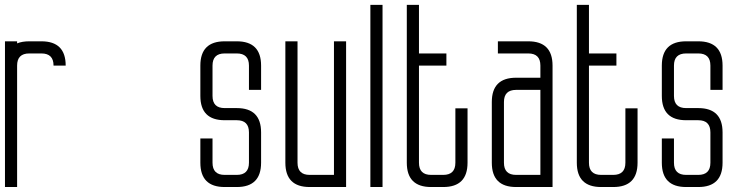

<svg xmlns="http://www.w3.org/2000/svg" viewBox="-20 -752 3023 772"><path d="M48.8 0H0V-585.9H48.8V-577.6Q68.8 -585.9 97.7 -585.9H146.5Q244.1 -585.9 244.1 -488.3H195.3Q195.3 -537.1 146.5 -537.1H97.7Q48.8 -537.1 48.8 -488.3Z M883.3 -585.9H932.1Q1029.8 -585.9 1029.8 -488.3V-390.6H981V-488.3Q981 -537.1 932.1 -537.1H883.3Q834.5 -537.1 834.5 -488.3V-366.2Q834.5 -317.4 883.3 -317.4H932.1Q1029.8 -317.4 1029.8 -219.7V-97.7Q1029.8 0 932.1 0H883.3Q785.6 0 785.6 -97.7V-195.3H834.5V-97.7Q834.5 -48.8 883.3 -48.8H932.1Q981 -48.8 981 -97.7V-219.7Q981 -268.6 932.1 -268.6H883.3Q785.6 -268.6 785.6 -366.2V-488.3Q785.6 -585.9 883.3 -585.9Z M1322.8 -48.8V-585.9H1371.6V0H1225.1Q1127.4 0 1127.4 -97.7V-585.9H1176.3V-97.7Q1176.3 -48.8 1225.1 -48.8Z M1469.2 0V-732.4H1518.1V0Z M1664.6 -732.4H1615.7V-97.7Q1615.7 0 1713.4 0H1762.2Q1859.9 0 1859.9 -97.7V-316.4H1811V-97.7Q1811 -48.8 1762.2 -48.8H1713.4Q1664.6 -48.8 1664.6 -97.7V-488.3H1774.9V-537.1H1664.6Z M2152.8 -390.6H2055.2Q2006.3 -390.6 2006.3 -341.8V-97.7Q2006.3 -48.8 2055.2 -48.8H2152.8ZM2152.8 -439.5V-488.3Q2152.8 -537.1 2104 -537.1H1981.9V-585.9H2104Q2201.7 -585.9 2201.7 -488.3V0H2055.2Q1957.5 0 1957.5 -97.7V-341.8Q1957.5 -439.5 2055.2 -439.5Z M2348.1 -732.4H2299.3V-97.7Q2299.3 0 2397 0H2445.8Q2543.5 0 2543.5 -97.7V-316.4H2494.6V-97.7Q2494.6 -48.8 2445.8 -48.8H2397Q2348.1 -48.8 2348.1 -97.7V-488.3H2458.5V-537.1H2348.1Z M2738.8 -585.9H2787.6Q2885.3 -585.9 2885.3 -488.3V-390.6H2836.4V-488.3Q2836.4 -537.1 2787.6 -537.1H2738.8Q2689.9 -537.1 2689.9 -488.3V-366.2Q2689.9 -317.4 2738.8 -317.4H2787.6Q2885.3 -317.4 2885.3 -219.7V-97.7Q2885.3 0 2787.6 0H2738.8Q2641.1 0 2641.1 -97.7V-195.3H2689.9V-97.7Q2689.9 -48.8 2738.8 -48.8H2787.6Q2836.4 -48.8 2836.4 -97.7V-219.7Q2836.4 -268.6 2787.6 -268.6H2738.8Q2641.1 -268.6 2641.1 -366.2V-488.3Q2641.1 -585.9 2738.8 -585.9Z"/></svg>

Font: Daray
Style: Regular
Weight: 400
Designer: Maxim Raikov
Foundry: Maxim Raikov
Version: Version 1.00 May 24, 2021, initial release